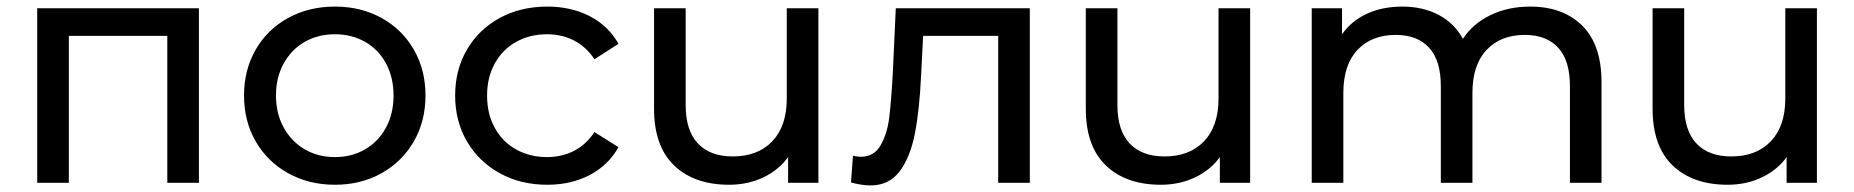

<svg xmlns="http://www.w3.org/2000/svg" viewBox="-20 -555 5631 583"><path d="M584 -530H93V0H189V-446H488V0H584Z M855 -29C897 -5.7 944.3 6 997 6C1049.7 6 1096.8 -5.7 1138.5 -29C1180.2 -52.3 1212.8 -84.5 1236.5 -125.5C1260.2 -166.5 1272 -213 1272 -265C1272 -317 1260.2 -363.5 1236.5 -404.5C1212.8 -445.5 1180.2 -477.5 1138.5 -500.5C1096.8 -523.5 1049.7 -535 997 -535C944.3 -535 897 -523.5 855 -500.5C813 -477.5 780.2 -445.5 756.5 -404.5C732.8 -363.5 721 -317 721 -265C721 -213 732.8 -166.5 756.5 -125.5C780.2 -84.5 813 -52.3 855 -29ZM1088.5 -101.5C1061.5 -85.8 1031 -78 997 -78C963 -78 932.5 -85.8 905.5 -101.5C878.5 -117.2 857.2 -139.2 841.5 -167.5C825.8 -195.8 818 -228.3 818 -265C818 -301.7 825.8 -334.2 841.5 -362.5C857.2 -390.8 878.5 -412.7 905.5 -428C932.5 -443.3 963 -451 997 -451C1031 -451 1061.5 -443.3 1088.5 -428C1115.5 -412.7 1136.7 -390.8 1152 -362.5C1167.3 -334.2 1175 -301.7 1175 -265C1175 -228.3 1167.3 -195.8 1152 -167.5C1136.7 -139.2 1115.5 -117.2 1088.5 -101.5Z M1497.5 -29C1539.8 -5.7 1588 6 1642 6C1690 6 1732.8 -3.8 1770.5 -23.5C1808.2 -43.2 1837.3 -71.3 1858 -108L1785 -154C1768.3 -128.7 1747.7 -109.7 1723 -97C1698.3 -84.3 1671 -78 1641 -78C1606.3 -78 1575.2 -85.7 1547.5 -101C1519.8 -116.3 1498.2 -138.2 1482.5 -166.5C1466.8 -194.8 1459 -227.7 1459 -265C1459 -301.7 1466.8 -334.2 1482.5 -362.5C1498.2 -390.8 1519.8 -412.7 1547.5 -428C1575.2 -443.3 1606.3 -451 1641 -451C1671 -451 1698.3 -444.7 1723 -432C1747.7 -419.3 1768.3 -400.3 1785 -375L1858 -422C1837.3 -458.7 1808.2 -486.7 1770.5 -506C1732.8 -525.3 1690 -535 1642 -535C1588 -535 1539.8 -523.5 1497.5 -500.5C1455.2 -477.5 1422 -445.5 1398 -404.5C1374 -363.5 1362 -317 1362 -265C1362 -213 1374 -166.5 1398 -125.5C1422 -84.5 1455.2 -52.3 1497.5 -29Z M2465 -530H2369V-256C2369 -200 2354.3 -156.7 2325 -126C2295.7 -95.3 2255.7 -80 2205 -80C2159 -80 2123.7 -93.2 2099 -119.5C2074.3 -145.8 2062 -184.7 2062 -236V-530H1966V-225C1966 -149 1986.3 -91.5 2027 -52.5C2067.7 -13.5 2123.3 6 2194 6C2231.3 6 2265.7 -1.3 2297 -16C2328.3 -30.7 2353.7 -51.3 2373 -78V0H2465Z M3107 -530H2700L2691 -334C2687.7 -274.7 2684 -229 2680 -197C2676 -165 2667.3 -137.3 2654 -114C2640.7 -90.7 2620.7 -79 2594 -79C2586.7 -79 2578.7 -80 2570 -82L2564 -1C2586 5 2605.7 8 2623 8C2661 8 2690.7 -6.3 2712 -35C2733.3 -63.7 2748.7 -101.8 2758 -149.5C2767.3 -197.2 2773.7 -256.7 2777 -328L2783 -446H3011V0H3107Z M3776 -530H3680V-256C3680 -200 3665.3 -156.7 3636 -126C3606.7 -95.3 3566.7 -80 3516 -80C3470 -80 3434.7 -93.2 3410 -119.5C3385.3 -145.8 3373 -184.7 3373 -236V-530H3277V-225C3277 -149 3297.3 -91.5 3338 -52.5C3378.7 -13.5 3434.3 6 3505 6C3542.3 6 3576.7 -1.3 3608 -16C3639.3 -30.7 3664.7 -51.3 3684 -78V0H3776Z M4784.5 -477C4745.5 -515.7 4692.7 -535 4626 -535C4581.3 -535 4541.2 -526.3 4505.5 -509C4469.8 -491.7 4442 -467.7 4422 -437C4404.7 -469 4380 -493.3 4348 -510C4316 -526.7 4279.3 -535 4238 -535C4198 -535 4162.3 -527.8 4131 -513.5C4099.7 -499.2 4074.3 -478.3 4055 -451V-530H3963V0H4059V-273C4059 -329.7 4073.3 -373.2 4102 -403.5C4130.7 -433.8 4169.3 -449 4218 -449C4262 -449 4295.8 -436 4319.5 -410C4343.2 -384 4355 -345.3 4355 -294V0H4451V-273C4451 -329.7 4465.3 -373.2 4494 -403.5C4522.7 -433.8 4561.3 -449 4610 -449C4654 -449 4687.8 -436 4711.5 -410C4735.2 -384 4747 -345.3 4747 -294V0H4843V-305C4843 -381 4823.5 -438.3 4784.5 -477Z M5497 -530H5401V-256C5401 -200 5386.3 -156.7 5357 -126C5327.7 -95.3 5287.7 -80 5237 -80C5191 -80 5155.7 -93.2 5131 -119.5C5106.3 -145.8 5094 -184.7 5094 -236V-530H4998V-225C4998 -149 5018.3 -91.5 5059 -52.5C5099.7 -13.5 5155.3 6 5226 6C5263.3 6 5297.7 -1.3 5329 -16C5360.3 -30.7 5385.7 -51.3 5405 -78V0H5497Z"/></svg>

Font: ICO Headline
Style: Regular
Weight: 500
Designer: Julieta Ulanovsky
Foundry: Julieta Ulanovsky
Version: Version 7.200